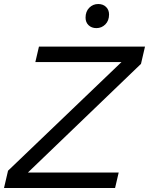

<svg xmlns="http://www.w3.org/2000/svg" viewBox="-46 -936 742 956"><path d="M545 -77 527 0H-26L-6 -86L559 -627H130L148 -704H676L656 -618L93 -77ZM434 -796Q410 -796 395 -810.5Q380 -825 380 -848Q380 -879 398.5 -897.5Q417 -916 443 -916Q467 -916 482 -901.5Q497 -887 497 -864Q497 -833 478.5 -814.5Q460 -796 434 -796Z"/></svg>

Font: Prodigy Sans
Style: Italic
Weight: 400
Italic angle: -13°
Designer: Wei Huang
Foundry: Wei Huang
Version: Version 1.003; ttfautohint (v1.8.3)